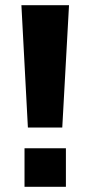

<svg xmlns="http://www.w3.org/2000/svg" viewBox="-20 -720 340 740"><path d="M87.5 -228.5 62.5 -700H246L220 -228.5ZM74.5 -148.5H234V0H74.5Z"/></svg>

Font: Trispace Condensed
Style: Bold
Weight: 700
Width: 3
Designer: Tyler Finck
Foundry: Etcetera Type Company
Version: Version 1.210; ttfautohint (v1.8.3)